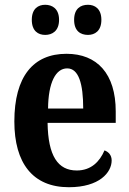

<svg xmlns="http://www.w3.org/2000/svg" viewBox="-20 -773 541 803"><path d="M348 -627C376 -627 404 -643 404 -690C404 -737 376 -753 348 -753C317 -753 290 -737 290 -690C290 -643 317 -627 348 -627ZM169 -627C198 -627 227 -643 227 -690C227 -737 198 -753 169 -753C140 -753 113 -737 113 -690C113 -643 140 -627 169 -627ZM268 10C396 10 447 -52 447 -102C447 -124 434 -138 417 -144C397 -97 361 -60 301 -60C222 -60 181 -121 179 -259H464V-307C464 -465 386 -548 258 -548C119 -548 40 -453 40 -265C40 -91 117 10 268 10ZM328 -319H181C182 -428 213 -487 261 -487C309 -487 328 -423 328 -319Z"/></svg>

Font: Noto Serif Ethiopic Condensed
Style: Bold
Weight: 700
Width: 3
Designer: Monotype Design Team
Foundry: Monotype Imaging Inc.
Version: Version 2.102